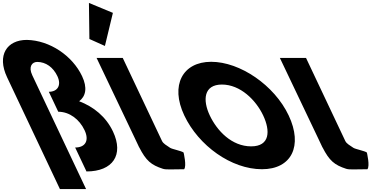

<svg xmlns="http://www.w3.org/2000/svg" viewBox="-273 -1145 2612 1299"><path d="M312.1 15C490.1 15 566.1 -97 491.5 -255C443.7 -356 360 -423 262.5 -460C307.5 -494 319.5 -551 282.2 -630C216.9 -768 63.8 -872 -91.6 -875C-225.6 -875 -296 -772 -225 -622L-148.5 -460L-84.6 -325L132.3 134H309.3L-54.7 -636C-82.6 -695 -55.2 -726 -21.2 -726C36.8 -726 86.8 -690 115.2 -630C145 -567 115.3 -524 57.3 -524L121.1 -389C197.1 -389 264.2 -338 299.2 -264C332.3 -194 304.5 -147 235.5 -147Z M331.8 -881.2 436.8 -834.1 490.8 -1058 328.7 -1125.2ZM380.5 -753H557.5L823.2 -191C831.9 -173 853.1 -161.8 877.8 -145C891.4 -135.7 955.7 -124 969.1 -113C969.1 -113 991.3 -21.3 972.6 0C888.5 0 851.6 4.3 829.1 -3C749.3 -28.9 715.3 -57.6 669 -148L668.5 -148L659.8 -166.5C654.8 -176.7 649.8 -187.5 644.4 -199L644 -200Z M973.8 -363.9C1070.6 -159.1 1292 -0.1 1499.4 -0.1C1700.8 -0.1 1777 -159.1 1680.1 -363.9C1583.3 -568.8 1350.5 -726.9 1155.8 -726.9C962.9 -726.9 876.9 -568.8 973.8 -363.9ZM1146.3 -363.9C1096.9 -468.5 1105.3 -573 1228.5 -573C1352.6 -573 1458.2 -468.5 1507.6 -363.9C1557 -259.4 1553.7 -154.8 1426.2 -154.8C1295.3 -154.8 1195.8 -259.4 1146.3 -363.9Z M1620.5 -753H1797.5L2063.2 -191C2071.9 -173 2093.1 -161.8 2117.8 -145C2131.4 -135.7 2195.7 -124 2209.1 -113C2209.1 -113 2231.3 -21.3 2212.6 0C2128.5 0 2091.6 4.3 2069.1 -3C1989.3 -28.9 1955.3 -57.6 1909 -148L1908.5 -148L1899.8 -166.5C1894.8 -176.7 1889.8 -187.5 1884.4 -199L1884 -200Z"/></svg>

Font: Hussar
Style: BdOpOblFive
Weight: 700
Foundry: Cannot Into Space Fonts
Version: Version 2.00